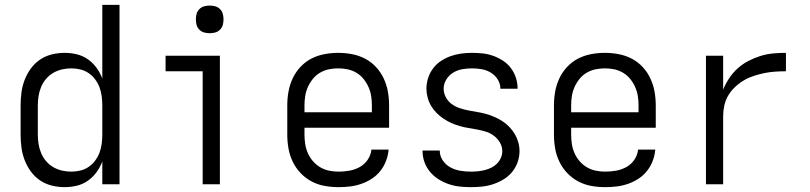

<svg xmlns="http://www.w3.org/2000/svg" viewBox="-20 -760 3340 792"><path d="M247 12Q220 12 193.5 5.5Q167 -1 145 -16Q123 -31 107 -53Q91 -75 81.5 -100Q72 -125 68.5 -151.5Q65 -178 65 -205V-325Q65 -352 68.5 -378.5Q72 -405 81.5 -430Q91 -455 107 -477Q123 -499 145 -514Q167 -529 193.5 -535.5Q220 -542 247 -542Q272 -542 297 -536Q322 -530 342.5 -515.5Q363 -501 378 -480.5Q393 -460 402 -436V-740H473V0H402V-94Q393 -70 378 -49.5Q363 -29 342.5 -14.5Q322 0 297 6Q272 12 247 12ZM274 -52Q293 -52 311.5 -56.5Q330 -61 345.5 -71.5Q361 -82 372.5 -97.5Q384 -113 390.5 -130.5Q397 -148 399.5 -167Q402 -186 402 -205V-325Q402 -344 399.5 -363Q397 -382 390.5 -399.5Q384 -417 372.5 -432.5Q361 -448 345.5 -458.5Q330 -469 311.5 -473.5Q293 -478 274 -478Q254 -478 235 -473.5Q216 -469 199 -459Q182 -449 169.5 -434Q157 -419 149.5 -401Q142 -383 139 -363.5Q136 -344 136 -325V-205Q136 -186 139 -166.5Q142 -147 149.5 -129Q157 -111 169.5 -96Q182 -81 199 -71Q216 -61 235 -56.5Q254 -52 274 -52Z M816 0V-466H663V-530H887V0ZM845 -623Q833 -623 822 -626Q811 -629 802.5 -637.5Q794 -646 791 -657Q788 -668 788 -680Q788 -692 791 -703Q794 -714 802.5 -722.5Q811 -731 822 -734Q833 -737 845 -737Q857 -737 868 -734Q879 -731 887.5 -722.5Q896 -714 899 -703Q902 -692 902 -680Q902 -668 899 -657Q896 -646 887.5 -637.5Q879 -629 868 -626Q857 -623 845 -623Z M1377 12Q1348 12 1319.5 7Q1291 2 1265.5 -11.5Q1240 -25 1220 -46Q1200 -67 1187.5 -93Q1175 -119 1170 -147.5Q1165 -176 1165 -205V-325Q1165 -354 1170 -382Q1175 -410 1187 -436Q1199 -462 1219 -483.5Q1239 -505 1264 -518Q1289 -531 1317.5 -536.5Q1346 -542 1375 -542Q1404 -542 1432.5 -536.5Q1461 -531 1486 -518Q1511 -505 1531 -483.5Q1551 -462 1563 -436Q1575 -410 1580 -382Q1585 -354 1585 -325V-233H1236V-205Q1236 -185 1239 -165.5Q1242 -146 1250 -128Q1258 -110 1271 -95Q1284 -80 1301 -70Q1318 -60 1337.5 -56Q1357 -52 1377 -52Q1399 -52 1421.5 -56Q1444 -60 1464 -71Q1484 -82 1497 -101.5Q1510 -121 1512 -143H1583Q1581 -119 1572.5 -96.5Q1564 -74 1549 -55Q1534 -36 1514 -23Q1494 -10 1471.5 -2Q1449 6 1425 9Q1401 12 1377 12ZM1236 -297H1514V-325Q1514 -345 1511 -364Q1508 -383 1500 -401Q1492 -419 1479.5 -434.5Q1467 -450 1450 -460Q1433 -470 1414 -474Q1395 -478 1375 -478Q1355 -478 1336 -474Q1317 -470 1300 -460Q1283 -450 1270.5 -434.5Q1258 -419 1250 -401Q1242 -383 1239 -364Q1236 -345 1236 -325Z M1923 12Q1899 12 1876 9.5Q1853 7 1831 -0.5Q1809 -8 1789 -20.5Q1769 -33 1754 -51Q1739 -69 1731 -91Q1723 -113 1723 -137V-139H1794V-138Q1794 -116 1807 -97.5Q1820 -79 1839 -69Q1858 -59 1879.5 -55.5Q1901 -52 1923 -52Q1937 -52 1951.5 -53.5Q1966 -55 1980 -58.5Q1994 -62 2007 -68.5Q2020 -75 2030 -85Q2040 -95 2046 -108.5Q2052 -122 2052 -136Q2052 -155 2042.5 -171.5Q2033 -188 2018 -199.5Q2003 -211 1985.5 -216.5Q1968 -222 1949.5 -225.5Q1931 -229 1912.5 -232Q1894 -235 1876.5 -240Q1859 -245 1842 -252.5Q1825 -260 1809.5 -270.5Q1794 -281 1781 -294Q1768 -307 1758.5 -323Q1749 -339 1744 -357.5Q1739 -376 1739 -394Q1739 -416 1746 -438Q1753 -460 1766.5 -478Q1780 -496 1799 -508.5Q1818 -521 1839 -528.5Q1860 -536 1882.5 -539Q1905 -542 1927 -542Q1950 -542 1972 -539.5Q1994 -537 2015 -529.5Q2036 -522 2055 -509.5Q2074 -497 2087.5 -479Q2101 -461 2108 -439.5Q2115 -418 2115 -396V-394H2044V-395Q2044 -415 2033 -432.5Q2022 -450 2004.5 -460.5Q1987 -471 1967 -474.5Q1947 -478 1927 -478Q1907 -478 1887 -474.5Q1867 -471 1849.5 -460.5Q1832 -450 1821 -432Q1810 -414 1810 -394Q1810 -376 1819 -359Q1828 -342 1843 -331Q1858 -320 1876 -314Q1894 -308 1912 -304.5Q1930 -301 1948.5 -298Q1967 -295 1985 -290Q2003 -285 2020 -277.5Q2037 -270 2052.5 -260Q2068 -250 2081 -236.5Q2094 -223 2103.5 -207Q2113 -191 2118 -173Q2123 -155 2123 -136Q2123 -113 2115 -90.5Q2107 -68 2092 -50Q2077 -32 2057 -20Q2037 -8 2015 -0.5Q1993 7 1969.5 9.5Q1946 12 1923 12Z M2477 12Q2448 12 2419.5 7Q2391 2 2365.5 -11.5Q2340 -25 2320 -46Q2300 -67 2287.5 -93Q2275 -119 2270 -147.5Q2265 -176 2265 -205V-325Q2265 -354 2270 -382Q2275 -410 2287 -436Q2299 -462 2319 -483.5Q2339 -505 2364 -518Q2389 -531 2417.5 -536.5Q2446 -542 2475 -542Q2504 -542 2532.5 -536.5Q2561 -531 2586 -518Q2611 -505 2631 -483.5Q2651 -462 2663 -436Q2675 -410 2680 -382Q2685 -354 2685 -325V-233H2336V-205Q2336 -185 2339 -165.5Q2342 -146 2350 -128Q2358 -110 2371 -95Q2384 -80 2401 -70Q2418 -60 2437.5 -56Q2457 -52 2477 -52Q2499 -52 2521.5 -56Q2544 -60 2564 -71Q2584 -82 2597 -101.5Q2610 -121 2612 -143H2683Q2681 -119 2672.5 -96.5Q2664 -74 2649 -55Q2634 -36 2614 -23Q2594 -10 2571.5 -2Q2549 6 2525 9Q2501 12 2477 12ZM2336 -297H2614V-325Q2614 -345 2611 -364Q2608 -383 2600 -401Q2592 -419 2579.5 -434.5Q2567 -450 2550 -460Q2533 -470 2514 -474Q2495 -478 2475 -478Q2455 -478 2436 -474Q2417 -470 2400 -460Q2383 -450 2370.5 -434.5Q2358 -419 2350 -401Q2342 -383 2339 -364Q2336 -345 2336 -325Z M2892 0V-530H2963V-390Q2973 -415 2988 -437.5Q3003 -460 3023 -478Q3043 -496 3067 -508.5Q3091 -521 3116.5 -529Q3142 -537 3168.5 -539.5Q3195 -542 3222 -542V-466Q3200 -466 3177.5 -464.5Q3155 -463 3133 -458.5Q3111 -454 3089.5 -447Q3068 -440 3048.5 -428.5Q3029 -417 3012.5 -401.5Q2996 -386 2984.5 -367Q2973 -348 2968 -325.5Q2963 -303 2963 -281V0Z"/></svg>

Font: Lode
Style: Regular
Weight: 400
Monospace: yes
Designer: Belleve Invis
Foundry: Belleve Invis
Version: Version 29.2.0; ttfautohint (v1.8.3)